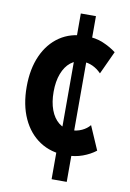

<svg xmlns="http://www.w3.org/2000/svg" viewBox="-86 -692 589 869"><g transform="rotate(10 208.5 -257.0)"><path d="M259.3 5.9Q189.2 5.9 137.8 -28.1Q86.4 -62.1 58.2 -123.8Q30 -185.5 30 -268.8Q30 -351 57.4 -412.2Q84.8 -473.4 134.9 -507.3Q185.1 -541.1 253.2 -541.1Q299.3 -541.1 333.8 -526.5Q368.3 -512 395 -491.7L346.1 -385.8Q327.6 -404.8 306 -414.7Q284.4 -424.6 261 -424.6Q229 -424.6 205 -405.5Q181 -386.3 167.5 -350.9Q154 -315.6 154 -267.5Q154 -220 167.2 -184.6Q180.5 -149.1 204.8 -129.6Q229 -110.1 262.6 -110.1Q288.2 -110.1 310.9 -120.6Q333.5 -131.1 347.2 -148.1L394.5 -39.1Q368.8 -19 334.6 -6.6Q300.4 5.9 259.3 5.9ZM213.8 124V-17.8L220.7 -81.8V-445.1L213.8 -497.8V-637.7H283.3V-496.7L276.2 -445.1V-81.8L283.3 -16.7V124Z"/></g></svg>

Font: Reddit Sans Condensed
Style: Regular
Weight: 400
Designer: Stephen Hutchings
Foundry: Reddit
Version: Version 1.014